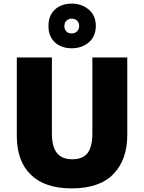

<svg xmlns="http://www.w3.org/2000/svg" viewBox="-20 -1032 797 1062"><path d="M684 -284Q684 -149 607.5 -69.5Q531 10 376 10Q228 10 150.5 -65.5Q73 -141 73 -280V-714H267V-295Q267 -219 295.5 -185Q324 -151 379 -151Q438 -151 464.5 -185.5Q491 -220 491 -296V-714H684ZM377 -765Q319 -765 283.5 -798Q248 -831 248 -888Q248 -946 283.5 -979Q319 -1012 377 -1012Q432 -1012 471 -979Q510 -946 510 -889Q510 -831 471.5 -798Q433 -765 377 -765ZM377 -847Q394 -847 406 -858.5Q418 -870 418 -888Q418 -907 406 -918Q394 -929 377 -929Q360 -929 348 -918Q336 -907 336 -888Q336 -870 346.5 -858.5Q357 -847 377 -847Z"/></svg>

Font: Noto Sans Syriac Western Black
Style: Regular
Weight: 900
Designer: Patrick Giasson and the Monotype Design Team
Foundry: Monotype Imaging Inc.
Version: Version 3.000; ttfautohint (v1.8.4.7-5d5b)